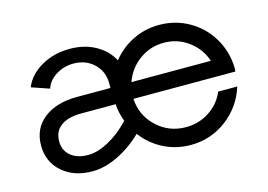

<svg xmlns="http://www.w3.org/2000/svg" viewBox="-75 -651 1122 803"><g transform="rotate(-15 486.0 -250.0)"><path d="M922.4 -254.9 921.4 -238.8H480Q483.9 -166.5 536.4 -116.9Q588.9 -67.4 662.6 -67.4Q718.8 -67.4 764.2 -97.2Q809.6 -127 830.1 -176.3H912.6Q887.7 -94.7 819.1 -42.5Q750.5 9.8 662.6 9.8Q599.6 9.8 545.4 -17.8Q491.2 -45.4 455.1 -93.8Q404.8 -45.4 347.2 -17.8Q289.6 9.8 237.3 9.8Q157.2 9.8 106.7 -34.4Q56.2 -78.6 56.2 -149.9Q56.2 -222.7 109.9 -265.1Q163.6 -307.6 253.9 -307.6H398.9V-327.6Q398.9 -379.4 363.8 -412.8Q328.6 -446.3 274.9 -446.3Q233.4 -446.3 199.2 -424.8Q165 -403.3 154.8 -370.1L77.6 -396.5Q97.7 -446.8 152.1 -478.3Q206.5 -509.8 276.4 -509.8Q338.9 -509.8 387 -483.2Q435.1 -456.5 459 -411.1Q495.1 -457 548.3 -483.4Q601.6 -509.8 662.6 -509.8Q732.9 -509.8 791.7 -476.3Q850.6 -442.9 885.5 -384.3Q920.4 -325.7 922.4 -254.9ZM662.6 -432.6Q603.5 -432.6 556.4 -398.2Q509.3 -363.8 490.2 -308.6H834Q815.9 -363.3 769 -397.9Q722.2 -432.6 662.6 -432.6ZM237.3 -61Q278.8 -61 328.1 -88.1Q377.4 -115.2 418.9 -160.2Q404.3 -199.7 402.3 -236.3H253.9Q196.3 -236.3 165 -213.4Q133.8 -190.4 133.8 -147.5Q133.8 -107.9 161.6 -84.5Q189.5 -61 237.3 -61Z"/></g></svg>

Font: Now
Style: Regular
Weight: 400
Designer: Alfredo Marco Pradil
Foundry: Alfredo Marco Pradil
Version: Version 1.002;PS 001.002;hotconv 1.0.88;makeotf.lib2.5.64775